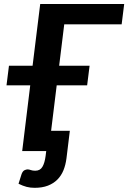

<svg xmlns="http://www.w3.org/2000/svg" viewBox="-20 -742 630 943"><path d="M207 0 204 24C201 47 195.8 64.8 188.2 77.5C180.8 90.2 169 96.5 153 96.5C144.3 96.5 137.1 95.4 131.2 93.2C125.4 91.1 120.2 90 115.5 90C110.8 90 105.7 91.4 100 94.2C94.3 97.1 89.7 103.3 86 113L71 160.5C85.3 167.5 98.6 172.6 110.8 175.8C122.9 178.9 136 180.5 150 180.5C175 180.5 196.8 176.9 215.2 169.8C233.8 162.6 249.3 152.6 262 139.8C274.7 126.9 284.6 111.7 291.8 94C298.9 76.3 303.8 56.8 306.5 35.5L323 -99.5H231L258.5 -323H408L420 -419H270.5L295.5 -622.5H577.5L590 -722.5H177.5L140 -419H24L12 -323H128.5L89 0Z"/></svg>

Font: Lato
Style: Bold Italic
Weight: 700
Italic angle: -7°
Designer: Lukasz Dziedzic
Foundry: tyPoland Lukasz Dziedzic
Version: Version 2.007; 2014-02-27